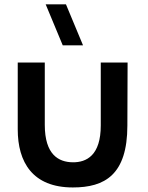

<svg xmlns="http://www.w3.org/2000/svg" viewBox="-20 -822 666 866"><path d="M308.5 23.5C452.5 23.5 554.5 -33.5 554.5 -256L555.5 -540H434.5V-256C434.5 -121.5 370.5 -89 307.5 -90C244.5 -91 182 -124 182 -259V-540H60V-238.5C60 -91 126.5 23.5 308.5 23.5ZM186 -802.5 263 -617.5H354.5L277.5 -802.5Z"/></svg>

Font: Eudonet
Style: Bold
Weight: 700
Designer: Mikhail Sharanda
Foundry: Mikhail Sharanda
Version: Version 4.503;Glyphs 3.1.2 (3151)